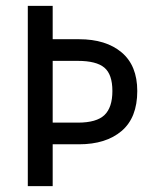

<svg xmlns="http://www.w3.org/2000/svg" viewBox="-20 -636 529 656"><path d="M75 -616H160V-502H250Q342 -502 395.5 -457Q449 -412 449 -325Q449 -234 395.5 -188.5Q342 -143 250 -143H160V0H75ZM246 -217Q310 -217 337 -243Q364 -269 364 -325Q364 -382 336.5 -405Q309 -428 246 -428H160V-217Z"/></svg>

Font: Athiti Medium
Style: Regular
Weight: 500
Designer: CadsonDemak Team
Foundry: CadsonDemak
Version: Version 1.032